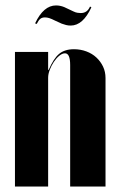

<svg xmlns="http://www.w3.org/2000/svg" viewBox="-20 -686 438 706"><path d="M159 -429Q177 -471 197.5 -488Q218 -505 252 -505Q276 -505 297.5 -497Q319 -489 334.5 -474.5Q350 -460 359 -441Q368 -422 368 -399V0H238V-447Q238 -490 219 -490Q209 -490 198 -481Q187 -472 178 -458.5Q169 -445 163 -429.5Q157 -414 157 -400V0H35V-495H157V-429ZM115 -598 109 -600Q140 -666 186 -666Q201 -666 216 -660L250 -644Q258 -640 265 -639Q272 -638 277 -638Q301 -638 311 -662L316 -659Q285 -592 240 -592Q231 -592 223 -594Q215 -596 207 -599L185 -609Q169 -617 161 -619.5Q153 -622 145 -622Q135 -622 128.5 -617Q122 -612 115 -598Z"/></svg>

Font: Moniqa Black Display
Style: Regular
Weight: 900
Designer: Rajesh Rajput
Foundry: Rajesh Rajput
Version: Version 1.000